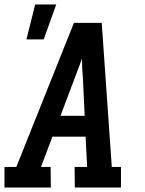

<svg xmlns="http://www.w3.org/2000/svg" viewBox="-27 -837 647 857"><path d="M-7 0V-92H46L303 -735H427L472 -92H513V0H307L306 -92H362L355 -227H207L156 -92H199L200 0ZM351 -320 343 -490Q341 -511 340 -532Q339 -553 339 -575Q331 -553 323 -532Q315 -511 307 -490L243 -320ZM91 -661 130 -817H224L168 -661Z"/></svg>

Font: Iosevka Etoile Semibold
Style: Italic
Weight: 600
Italic angle: -9°
Designer: Belleve Invis
Foundry: Belleve Invis
Version: Version 22.1.2; ttfautohint (v1.8.4)